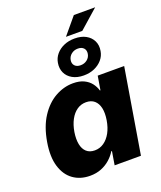

<svg xmlns="http://www.w3.org/2000/svg" viewBox="-167 -1034 965 1149"><g transform="rotate(-20 315.5 -460.0)"><path d="M206.5 8.8Q144.5 8.8 99.9 -23.2Q55.2 -55.2 36.4 -117.2Q17.6 -179.2 32.7 -269Q48.3 -361.8 88.4 -423.3Q128.4 -484.9 183.3 -515.9Q238.3 -546.9 297.4 -546.9Q338.9 -546.9 366.7 -533.4Q394.5 -520 411.1 -498.3Q427.7 -476.6 435.1 -451.2H438.5L453.1 -539.1H621.6L532.2 0H364.7L378.9 -85.9H374.5Q358.9 -60.1 334.7 -38.6Q310.5 -17.1 278.6 -4.2Q246.6 8.8 206.5 8.8ZM284.7 -124.5Q316.9 -124.5 343 -142.6Q369.1 -160.6 387 -193.1Q404.8 -225.6 412.1 -269.5Q419.4 -314 412.4 -346.2Q405.3 -378.4 385 -396Q364.7 -413.6 332 -413.6Q299.8 -413.6 274.2 -395.8Q248.5 -377.9 231.2 -345.7Q213.9 -313.5 206.5 -269.5Q199.7 -225.6 206.1 -193.1Q212.4 -160.6 232.2 -142.6Q252 -124.5 284.7 -124.5ZM354 -822.3 442.9 -928.7H578.6L458 -822.3ZM376.5 -568.4Q334.5 -568.4 304.9 -585Q275.4 -601.6 262.5 -629.6Q249.5 -657.7 255.4 -692.4Q260.3 -722.2 279.8 -745.4Q299.3 -768.6 329.8 -782Q360.4 -795.4 397.9 -795.4Q440.4 -795.4 469.7 -779.1Q499 -762.7 512.5 -734.6Q525.9 -706.5 519.5 -671.4Q514.6 -641.6 494.9 -618.4Q475.1 -595.2 444.8 -581.8Q414.6 -568.4 376.5 -568.4ZM378.9 -632.3Q402.8 -632.3 420.4 -646Q438 -659.7 441.9 -681.6Q445.8 -703.6 433.3 -717.8Q420.9 -731.9 396 -731.9Q372.1 -731.9 354.5 -718Q336.9 -704.1 333 -682.1Q329.1 -660.2 341.8 -646.2Q354.5 -632.3 378.9 -632.3Z"/></g></svg>

Font: Inter 18pt ExtraBold
Style: Italic
Weight: 800
Italic angle: -9.3988°
Designer: Rasmus Andersson
Foundry: rsms
Version: Version 4.001;git-66647c0bb